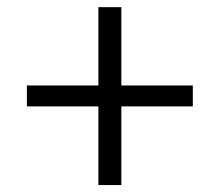

<svg xmlns="http://www.w3.org/2000/svg" viewBox="-20 -620 626 547"><path d="M260.3 -92.8H325.7V-316.9H529.3V-376.5H325.7V-599.6H260.3V-376.5H56.6V-316.9H260.3Z"/></svg>

Font: Cascadia Mono NF Light
Style: Regular
Weight: 300
Monospace: yes
Designer: Aaron Bell
Foundry: Saja Typeworks
Version: Version 2404.023